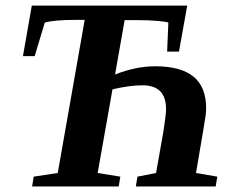

<svg xmlns="http://www.w3.org/2000/svg" viewBox="-20 -675 851 695"><path d="M689.5 -48.8 766.6 -35.6 760.7 0H471.7L477.5 -35.6L544.9 -48.8L571.8 -200.7Q581.1 -261.2 581.1 -279.8Q581.1 -366.2 496.1 -366.2Q448.7 -366.2 387.2 -351.6L333.5 -48.8L415.5 -35.6L409.7 0H96.2L102.1 -35.6L189 -48.8L286.6 -603H252Q176.3 -603 142.1 -593.3L105.5 -471.7H63L95.2 -654.8H657.7L627.9 -488.3H585L589.4 -593.3Q580.1 -596.7 548.8 -599.4Q517.6 -602.1 479.5 -602.1H431.2L396.5 -405.3Q471.7 -435.1 542 -435.1Q634.3 -435.1 680.2 -397.7Q726.1 -360.4 726.1 -283.7Q726.1 -272.9 724.4 -257.6Q722.7 -242.2 689.5 -48.8Z"/></svg>

Font: Tinos
Style: Bold Italic
Weight: 700
Italic angle: -16.333°
Designer: Steve Matteson
Foundry: Monotype Imaging Inc.
Version: Version 1.23